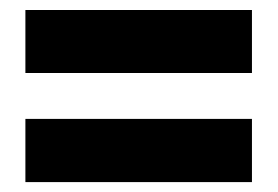

<svg xmlns="http://www.w3.org/2000/svg" viewBox="-20 -520 555 384"><path d="M30.8 -500H483.9V-374H30.8ZM30.8 -282.2H483.9V-155.8H30.8Z"/></svg>

Font: Montserrat-Arabic ExtraBold
Style: Regular
Weight: 800
Designer: Mohamed Gaber
Foundry: Kief Type Foundry
Version: Version 5.008;PS 005.008;hotconv 1.0.88;makeotf.lib2.5.64775